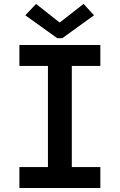

<svg xmlns="http://www.w3.org/2000/svg" viewBox="-20 -946 602 966"><path d="M221.2 0V-719.7H341.3V0ZM77.6 0V-105.5H484.9V0ZM77.6 -614.3V-719.7H484.9V-614.3ZM161.6 -926.3 278.8 -833.5H281.7L400.4 -926.3L453.1 -869.1L293.5 -753.9H268.1L107.4 -869.1Z"/></svg>

Font: Reddit Mono SemiBold
Style: Regular
Weight: 600
Monospace: yes
Designer: Stephen Hutchings
Foundry: Reddit
Version: Version 1.014